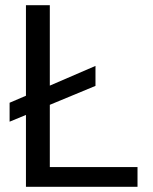

<svg xmlns="http://www.w3.org/2000/svg" viewBox="-20 -720 588 740"><path d="M510 -76V0H80V-277L17 -251V-324L80 -351V-700H172V-390L348 -466V-389L172 -316V-76Z"/></svg>

Font: Sarabun
Style: Regular
Weight: 400
Designer: Suppakit Chalermlarp | Katatrad Co.,Ltd.
Foundry: Cadson Demak Co.,Ltd.
Version: Version 1.000; ttfautohint (v1.6)